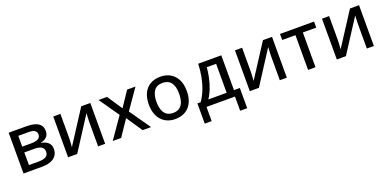

<svg xmlns="http://www.w3.org/2000/svg" viewBox="-7 -1371 4804 2380"><g transform="rotate(-20 2395.0 -180.5)"><path d="M523.4 -401.4Q523.4 -352.5 494.6 -323.7Q465.8 -294.9 417.5 -285.6V-281.7Q469.7 -274.9 505.6 -244.9Q541.5 -214.8 541.5 -158.2Q541.5 -111.8 518.8 -76.2Q496.1 -40.5 447.8 -20.3Q399.4 0 321.3 0H83.5V-538.1H319.8Q379.4 -538.1 425 -524.9Q470.7 -511.7 497.1 -481.9Q523.4 -452.1 523.4 -401.4ZM439.5 -160.2Q439.5 -203.6 406.2 -222.9Q373 -242.2 309.6 -242.2H182.1V-75.2H311.5Q372.6 -75.2 406 -94.7Q439.5 -114.3 439.5 -160.2ZM423.8 -391.6Q423.8 -426.3 397.9 -443.6Q372.1 -460.9 314.9 -460.9H182.1V-318.4H299.8Q361.3 -318.4 392.6 -336.2Q423.8 -354 423.8 -391.6Z M765.6 -538.1V-231.4Q765.6 -220.2 764.9 -202.4Q764.2 -184.6 762.9 -165Q761.7 -145.5 760.7 -128.4Q759.8 -111.3 758.8 -102.1L1040.5 -538.1H1160.2V0H1067.4V-300.8Q1067.4 -318.8 1068.1 -345.5Q1068.8 -372.1 1070.3 -397Q1071.8 -421.9 1072.3 -435.5L791.5 0H671.4V-538.1Z M1451.7 -275.4 1269 -538.1H1380.9L1513.2 -339.8L1645.5 -538.1H1756.3L1573.2 -275.4L1766.1 0H1654.3L1513.2 -210.4L1371.1 0H1260.3Z M2335.4 -270Q2335.4 -203.6 2318.1 -151.6Q2300.8 -99.6 2267.8 -63.7Q2234.9 -27.8 2188.5 -9Q2142.1 9.8 2083.5 9.8Q2028.8 9.8 1983.2 -9Q1937.5 -27.8 1904.3 -63.7Q1871.1 -99.6 1853 -151.6Q1835 -203.6 1835 -270Q1835 -358.4 1865.2 -420.7Q1895.5 -482.9 1951.9 -515.4Q2008.3 -547.9 2086.4 -547.9Q2160.6 -547.9 2216.8 -515.1Q2272.9 -482.4 2304.2 -420.4Q2335.4 -358.4 2335.4 -270ZM1935.5 -270Q1935.5 -208 1951.4 -163.3Q1967.3 -118.7 2000.2 -94.7Q2033.2 -70.8 2085.4 -70.8Q2136.7 -70.8 2169.9 -94.7Q2203.1 -118.7 2218.8 -163.3Q2234.4 -208 2234.4 -270Q2234.4 -331.5 2218.8 -375.5Q2203.1 -419.4 2170.2 -442.9Q2137.2 -466.3 2084.5 -466.3Q2007.3 -466.3 1971.4 -414.8Q1935.5 -363.3 1935.5 -270Z M2888.2 -538.1V-79.1H2965.8V187.5H2873V0H2497.1V187.5H2405.8V-79.1H2448.7Q2492.2 -140.1 2521 -214.6Q2549.8 -289.1 2565.4 -371.3Q2581.1 -453.6 2583.5 -538.1ZM2792 -461.4H2668.9Q2663.6 -393.1 2648.2 -323.7Q2632.8 -254.4 2608.4 -191.4Q2584 -128.4 2550.8 -79.1H2792Z M3162.6 -538.1V-231.4Q3162.6 -220.2 3161.9 -202.4Q3161.1 -184.6 3159.9 -165Q3158.7 -145.5 3157.7 -128.4Q3156.7 -111.3 3155.8 -102.1L3437.5 -538.1H3557.1V0H3464.4V-300.8Q3464.4 -318.8 3465.1 -345.5Q3465.8 -372.1 3467.3 -397Q3468.8 -421.9 3469.2 -435.5L3188.5 0H3068.4V-538.1Z M4111.8 -458.5H3935.1V0H3837.4V-458.5H3662.6V-538.1H4111.8Z M4310.5 -538.1V-231.4Q4310.5 -220.2 4309.8 -202.4Q4309.1 -184.6 4307.9 -165Q4306.6 -145.5 4305.7 -128.4Q4304.7 -111.3 4303.7 -102.1L4585.4 -538.1H4705.1V0H4612.3V-300.8Q4612.3 -318.8 4613 -345.5Q4613.8 -372.1 4615.2 -397Q4616.7 -421.9 4617.2 -435.5L4336.4 0H4216.3V-538.1Z"/></g></svg>

Font: Open Sans Medium
Style: Regular
Weight: 500
Designer: Monotype Design Team
Foundry: Monotype Imaging Inc.
Version: Version 3.000